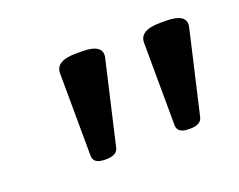

<svg xmlns="http://www.w3.org/2000/svg" viewBox="-53 -789 506 406"><g transform="rotate(-20 200.0 -586.0)"><path d="M125 -470Q100 -470 99 -487L98 -673Q97 -702 144 -702H157Q205 -702 199 -673L156 -487Q153 -470 128 -470ZM314 -470Q289 -470 288 -487L287 -673Q286 -702 333 -702H346Q394 -702 388 -673L345 -487Q342 -470 317 -470Z"/></g></svg>

Font: Asap Semi Expanded Semi Expanded Medium
Style: Italic
Weight: 500
Width: 6
Italic angle: -6°
Designer: Pablo Cosgaya
Foundry: Omnibus-Type
Version: Version 3.001; ttfautohint (v1.8.4.7-5d5b)